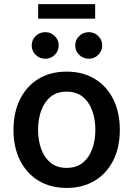

<svg xmlns="http://www.w3.org/2000/svg" viewBox="-20 -900 646 931"><path d="M303.2 11.2Q224.6 11.2 166.7 -23.9Q108.9 -59.1 77.1 -122.6Q45.4 -186 45.4 -270Q45.4 -355 77.1 -418.7Q108.9 -482.4 166.7 -517.6Q224.6 -552.7 303.2 -552.7Q381.3 -552.7 439.5 -517.6Q497.6 -482.4 529.3 -418.7Q561 -355 561 -270Q561 -186 529.3 -122.6Q497.6 -59.1 439.5 -23.9Q381.3 11.2 303.2 11.2ZM303.2 -85.9Q350.1 -85.9 381.1 -110.8Q412.1 -135.7 427.2 -177.7Q442.4 -219.7 442.4 -270.5Q442.4 -321.3 427.2 -363.5Q412.1 -405.8 381.1 -430.7Q350.1 -455.6 303.2 -455.6Q255.9 -455.6 225.3 -430.7Q194.8 -405.8 179.7 -363.8Q164.6 -321.8 164.6 -270.5Q164.6 -219.7 179.7 -177.7Q194.8 -135.7 225.3 -110.8Q255.9 -85.9 303.2 -85.9ZM410.6 -615.2Q383.3 -615.2 364 -634Q344.7 -652.8 344.7 -679.7Q344.7 -706.5 364 -725.3Q383.3 -744.1 410.6 -744.1Q437.5 -744.1 456.5 -725.3Q475.6 -706.5 475.6 -679.7Q475.6 -652.8 456.5 -634Q437.5 -615.2 410.6 -615.2ZM199.7 -615.2Q172.4 -615.2 153.1 -634Q133.8 -652.8 133.8 -679.7Q133.8 -706.5 153.1 -725.3Q172.4 -744.1 199.7 -744.1Q226.6 -744.1 245.6 -725.3Q264.6 -706.5 264.6 -679.7Q264.6 -652.8 245.6 -634Q226.6 -615.2 199.7 -615.2ZM441.4 -879.9V-809.6H165V-879.9Z"/></svg>

Font: Inter Cardless
Style: Medium
Weight: 500
Designer: Rasmus Andersson
Foundry: rsms
Version: Version 4.001;git-9221beed3